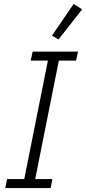

<svg xmlns="http://www.w3.org/2000/svg" viewBox="-20 -962 440 982"><path d="M7 0 16 -46H104L225 -652H137L147 -698H379L369 -652H281L160 -46H248L239 0ZM279 -760 246 -780 357 -942 400 -914Z"/></svg>

Font: IBM Plex Sans Cond Light
Style: Italic
Weight: 300
Width: 3
Italic angle: -11°
Designer: Mike Abbink, Paul van der Laan, Pieter van Rosmalen
Foundry: Bold Monday
Version: Version 1.3